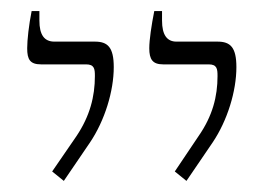

<svg xmlns="http://www.w3.org/2000/svg" viewBox="-20 -667 482 346"><path d="M316 -341 363 -410C390 -450 406 -503 406 -546C406 -582 395 -592 372 -592H298C281 -592 272 -604 272 -630V-647H258C253 -622 249 -595 249 -580C249 -560 255 -551 274 -551H356C371 -551 372 -543 372 -530C372 -493 363 -458 338 -422L295 -358ZM95 -341 142 -410C169 -450 185 -503 185 -546C185 -582 174 -592 151 -592H78C60 -592 51 -604 51 -630V-647H37C32 -622 29 -595 29 -580C29 -560 34 -551 54 -551H135C150 -551 151 -543 151 -530C151 -493 142 -458 118 -422L74 -358Z"/></svg>

Font: Noto Serif Hebrew Condensed ExtraLight
Style: Regular
Weight: 200
Width: 3
Designer: Monotype Design Team
Foundry: Monotype Imaging Inc.
Version: Version 2.004